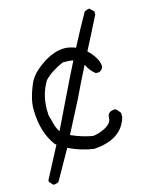

<svg xmlns="http://www.w3.org/2000/svg" viewBox="-109 -678 647 842"><g transform="rotate(-15 215.0 -257.0)"><path d="M114 -124Q149 -195 183 -266Q217 -337 253 -408Q244 -412 206 -412Q152 -389 119 -355Q85 -299 85 -229L86 -203Q94 -178 99 -155Q104 -140 114 -124ZM28 96 12 79 11 72 86 -71 80 -75Q29 -142 29 -248Q29 -292 53 -350Q66 -385 98 -412Q167 -470 228 -470Q252 -470 279 -459Q317 -532 357 -603Q373 -610 379 -610L398 -592V-578Q361 -504 323 -431L326 -427Q337 -419 354 -393Q368 -371 368 -349Q363 -334 349 -329H334Q310 -347 296 -377Q261 -309 229 -241L154 -96Q209 -72 252 -66Q272 -68 293 -77Q339 -95 339 -124.5Q339 -154 375 -154Q382 -151 396 -132V-113Q369 -18 241 -10Q183 -18 128 -45Q105 -3 52 90Q40 96 28 96Z"/></g></svg>

Font: Yozai
Style: Regular
Weight: 400
Designer: LXGW / Y.OzVox
Foundry: LXGW / Y.OzVox
Version: Version 0.861;October 22, 2024